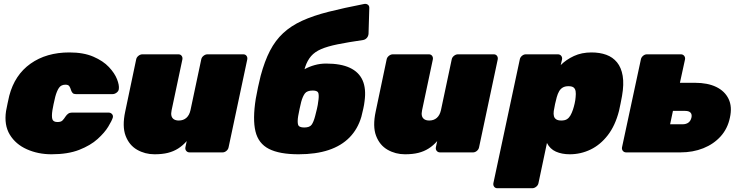

<svg xmlns="http://www.w3.org/2000/svg" viewBox="-20 -808 3931 1018"><path d="M253 10Q182 10 122.5 -16.5Q63 -43 32 -94Q1 -145 12 -219Q15 -235 20 -259Q25 -283 29 -300Q58 -411 142 -470.5Q226 -530 348 -530Q423 -530 475 -507.5Q527 -485 557.5 -452.5Q588 -420 600.5 -388Q613 -356 610 -336Q609 -325 598.5 -317Q588 -309 577 -309H382Q371 -309 365.5 -314.5Q360 -320 357 -329Q353 -343 347.5 -351Q342 -359 327 -359Q304 -359 292.5 -342Q281 -325 273 -295Q268 -273 264 -255.5Q260 -238 258 -224Q253 -192 257.5 -176.5Q262 -161 285 -161Q303 -161 311 -169Q319 -177 328 -191Q334 -200 342 -205.5Q350 -211 361 -211H556Q567 -211 574 -203Q581 -195 578 -184Q573 -168 554 -136.5Q535 -105 497.5 -71Q460 -37 400 -13.5Q340 10 253 10Z M799 10Q749 10 707 -14Q665 -38 646 -88Q627 -138 644 -217L702 -493Q704 -504 714 -512Q724 -520 735 -520H926Q937 -520 943 -512Q949 -504 947 -493L890 -224Q886 -206 889 -194Q892 -182 902 -175.5Q912 -169 928 -169Q952 -169 968 -183Q984 -197 990 -224L1047 -493Q1049 -504 1059 -512Q1069 -520 1080 -520H1270Q1281 -520 1287 -512Q1293 -504 1291 -493L1192 -27Q1190 -16 1180.5 -8Q1171 0 1160 0H985Q974 0 967.5 -8Q961 -16 963 -27L970 -60Q949 -36 924.5 -20.5Q900 -5 870 2.5Q840 10 799 10Z M1563 10Q1462 10 1406 -18.5Q1350 -47 1334.5 -111.5Q1319 -176 1336 -284Q1341 -313 1348 -345.5Q1355 -378 1362 -406Q1383 -484 1411.5 -539Q1440 -594 1481.5 -632.5Q1523 -671 1582 -698Q1641 -725 1722 -745.5Q1803 -766 1911 -787Q1922 -789 1930.5 -783Q1939 -777 1938 -764L1934 -629Q1933 -616 1925 -607Q1917 -598 1906 -596Q1824 -584 1770 -573Q1716 -562 1682.5 -547.5Q1649 -533 1629.5 -510.5Q1610 -488 1598.5 -454Q1587 -420 1576 -369L1558 -414Q1573 -429 1596.5 -442Q1620 -455 1649 -463Q1678 -471 1709 -471Q1787 -471 1835 -448.5Q1883 -426 1902.5 -382Q1922 -338 1913 -272Q1911 -253 1906 -231Q1901 -209 1896 -189Q1877 -124 1833.5 -79.5Q1790 -35 1722.5 -12.5Q1655 10 1563 10ZM1593 -132Q1622 -132 1632.5 -147Q1643 -162 1651 -193Q1655 -207 1660.5 -231Q1666 -255 1667 -268Q1672 -297 1668.5 -312.5Q1665 -328 1639 -328Q1608 -328 1596.5 -312.5Q1585 -297 1577 -268Q1574 -255 1568.5 -231Q1563 -207 1561 -193Q1556 -162 1560.5 -147Q1565 -132 1593 -132Z M2127 10Q2077 10 2035 -14Q1993 -38 1974 -88Q1955 -138 1972 -217L2030 -493Q2032 -504 2042 -512Q2052 -520 2063 -520H2254Q2265 -520 2271 -512Q2277 -504 2275 -493L2218 -224Q2214 -206 2217 -194Q2220 -182 2230 -175.5Q2240 -169 2256 -169Q2280 -169 2296 -183Q2312 -197 2318 -224L2375 -493Q2377 -504 2387 -512Q2397 -520 2408 -520H2598Q2609 -520 2615 -512Q2621 -504 2619 -493L2520 -27Q2518 -16 2508.5 -8Q2499 0 2488 0H2313Q2302 0 2295.5 -8Q2289 -16 2291 -27L2298 -60Q2277 -36 2252.5 -20.5Q2228 -5 2198 2.5Q2168 10 2127 10Z M2617 190Q2606 190 2600 182Q2594 174 2596 163L2736 -493Q2738 -504 2747.5 -512Q2757 -520 2768 -520H2938Q2949 -520 2955.5 -512Q2962 -504 2960 -493L2953 -463Q2982 -492 3023 -511Q3064 -530 3116 -530Q3160 -530 3194.5 -517.5Q3229 -505 3251.5 -477.5Q3274 -450 3281.5 -406Q3289 -362 3278 -299Q3274 -277 3270.5 -260Q3267 -243 3262 -220Q3242 -142 3202.5 -91Q3163 -40 3111 -15Q3059 10 3001 10Q2959 10 2927.5 -4Q2896 -18 2880 -50L2835 163Q2833 174 2823 182Q2813 190 2802 190ZM2956 -169Q2975 -169 2986 -176Q2997 -183 3004.5 -196Q3012 -209 3018 -227Q3023 -242 3027 -260Q3031 -278 3032 -293Q3034 -311 3032 -324Q3030 -337 3021.5 -344Q3013 -351 2994 -351Q2976 -351 2964 -344Q2952 -337 2944.5 -324Q2937 -311 2932 -293Q2926 -271 2923 -256.5Q2920 -242 2916 -219Q2914 -203 2917 -192Q2920 -181 2929.5 -175Q2939 -169 2956 -169Z M3300 0Q3289 0 3282.5 -8Q3276 -16 3278 -27L3378 -493Q3380 -504 3389.5 -512Q3399 -520 3410 -520H3590Q3601 -520 3607.5 -512Q3614 -504 3612 -493L3585 -369H3665Q3732 -369 3777.5 -347Q3823 -325 3843 -283.5Q3863 -242 3850 -184Q3838 -126 3801 -85Q3764 -44 3709 -22Q3654 0 3587 0ZM3533 -149H3598Q3618 -149 3630 -158Q3642 -167 3646 -184Q3650 -201 3641.5 -210.5Q3633 -220 3613 -220H3548Z"/></svg>

Font: Rubik Light Black
Style: Italic
Weight: 900
Italic angle: -12°
Version: Version 2.104